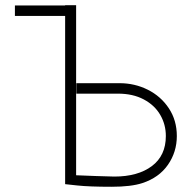

<svg xmlns="http://www.w3.org/2000/svg" viewBox="-20 -705 746 734"><path d="M656 -185Q656 -124 622 -75Q588 -26 524 -5Q481 9 407 9Q321 9 275 4L229 -1V-644H37V-684H229V-685H271V-35L348 -32L417 -30Q507 -30 560.5 -70Q614 -110 614 -185Q614 -229 592.5 -266Q571 -303 529.5 -325Q488 -347 431 -347H272V-387H437Q495 -387 545 -362Q595 -337 625.5 -291Q656 -245 656 -185Z"/></svg>

Font: Bellota Text Light
Style: Regular
Weight: 300
Designer: Kemie Guaida
Foundry: Kemie Guaida
Version: Version 4.001